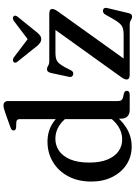

<svg xmlns="http://www.w3.org/2000/svg" viewBox="145 -923 792 1122"><g transform="rotate(-90 541.0 -362.0)"><path d="M408.5 -82 406 -85.5V-640Q406 -651.5 402 -656.5Q398 -661.5 389.5 -662.5L355.5 -664Q347 -665.5 343.2 -669Q339.5 -672.5 339.5 -678.5Q339.5 -685 343.8 -689.2Q348 -693.5 359.5 -697.5L442 -727Q458 -732.5 467.8 -735Q477.5 -737.5 485.5 -737.5Q498.5 -737.5 505 -730.5Q511.5 -723.5 511.5 -711.5V-69.5Q511.5 -56 516.5 -49Q521.5 -42 531.5 -39.5L554 -34.5Q563 -32 567.2 -27.8Q571.5 -23.5 571.5 -16.5Q571.5 -9 566 -4.5Q560.5 0 548.5 0H459Q436 0 422.2 -13.2Q408.5 -26.5 408.5 -50.5ZM41 -223.5Q41 -302.5 72.2 -360.2Q103.5 -418 156.2 -449.2Q209 -480.5 274 -480.5Q333.5 -480.5 380.2 -451.2Q427 -422 456 -368L431 -342.5Q405.5 -387.5 369.2 -411Q333 -434.5 291.5 -434.5Q252 -434.5 220.5 -412.8Q189 -391 170.5 -347Q152 -303 152 -236Q152 -172.5 169.8 -129.8Q187.5 -87 218 -65.5Q248.5 -44 287.5 -44Q328.5 -44 364.5 -67.5Q400.5 -91 430.5 -138L447 -111.5Q408.5 -53.5 357.5 -21Q306.5 11.5 246 11.5Q187 11.5 140.8 -18.5Q94.5 -48.5 67.8 -101.8Q41 -155 41 -223.5ZM1035 -419.5 746 -16 727.5 -35.5H899Q923 -35.5 938 -40.5Q953 -45.5 965.5 -59.5Q978 -73.5 993 -100L1016.5 -142Q1022 -151 1028.2 -154Q1034.5 -157 1041.5 -156Q1050.5 -155 1054 -149Q1057.5 -143 1055.5 -133.5L1026 -9.5Q1023 3.5 1018 8.8Q1013 14 1005 14Q995 14 984.8 7Q974.5 0 953.5 0H667.5Q651 0 644.2 -4.8Q637.5 -9.5 637.5 -17.5Q637.5 -24.5 640.8 -32Q644 -39.5 652 -50.5L939 -451L955.5 -434H792Q771 -434 757 -429.5Q743 -425 732 -412.8Q721 -400.5 709 -378.5L691.5 -344Q686.5 -335 680.8 -331.8Q675 -328.5 667 -330.5Q658.5 -332 654.5 -338.5Q650.5 -345 653 -355L675.5 -459Q678.5 -472.5 683.8 -478Q689 -483.5 697.5 -483.5Q708 -483.5 717.8 -476.8Q727.5 -470 747.5 -470H1019.5Q1036 -470 1042.8 -465.5Q1049.5 -461 1049.5 -452.5Q1049.5 -446 1046.2 -438.5Q1043 -431 1035 -419.5ZM893.5 -581 767.5 -676.5Q759.5 -682 752.5 -682.5Q745.5 -683 740 -679Q736 -675.5 735.8 -669.2Q735.5 -663 742 -655.5L835.5 -538.5Q845 -528.5 853.5 -522.8Q862 -517 873.5 -517Q885 -517 893 -522.8Q901 -528.5 910 -538.5L1004.5 -655.5Q1010.5 -663 1010.5 -669.2Q1010.5 -675.5 1006.5 -679Q1001.5 -683 994.2 -682.5Q987 -682 979 -676.5L853 -581Z"/></g></svg>

Font: Fraunces 11pt
Style: Regular
Weight: 400
Version: Version 1.000;[b76b70a41]